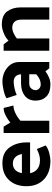

<svg xmlns="http://www.w3.org/2000/svg" viewBox="722 -1266 556 2039"><g transform="rotate(-90 999.5 -246.0)"><path d="M313 12Q187 12 114.5 -57Q42 -126 42 -242Q42 -358 107.5 -428Q173 -498 286 -498Q400 -498 453.5 -422.5Q507 -347 507 -244V-204H180Q189 -156 224 -127.5Q259 -99 316 -99Q349 -99 375.5 -107.5Q402 -116 437 -132L475 -38Q441 -12 392.5 0Q344 12 313 12ZM384 -291Q374 -340 348 -363.5Q322 -387 283 -387Q243 -387 216 -362.5Q189 -338 181 -291Z M873 -485 899 -381Q866 -381 822.5 -362Q779 -343 737 -306V0H607V-485H675L718 -414Q748 -440 791 -462.5Q834 -485 873 -485Z M1062 -145Q1062 -124 1079 -107.5Q1096 -91 1124 -91Q1151 -91 1178.5 -103Q1206 -115 1231 -139V-213H1133Q1099 -213 1080.5 -192Q1062 -171 1062 -145ZM1126 12Q1037 12 994 -31.5Q951 -75 951 -145Q951 -220 1002 -260Q1053 -300 1135 -300H1230Q1229 -337 1208.5 -357.5Q1188 -378 1152 -378Q1118 -378 1078 -368.5Q1038 -359 1011 -346L976 -454Q1004 -473 1061.5 -485.5Q1119 -498 1150 -498Q1237 -498 1299 -447.5Q1361 -397 1361 -319V0H1294L1262 -41Q1235 -20 1198.5 -4Q1162 12 1126 12Z M1588 -433Q1621 -466 1670.5 -485Q1720 -504 1759 -504Q1858 -504 1899.5 -446Q1941 -388 1941 -304V0H1811V-298Q1811 -344 1789 -368.5Q1767 -393 1725 -393Q1697 -393 1666.5 -378.5Q1636 -364 1611 -345V0H1481V-485H1549Z"/></g></svg>

Font: Palanquin
Style: Bold
Weight: 700
Designer: Pria Ravichandran
Version: Version 1.0.4